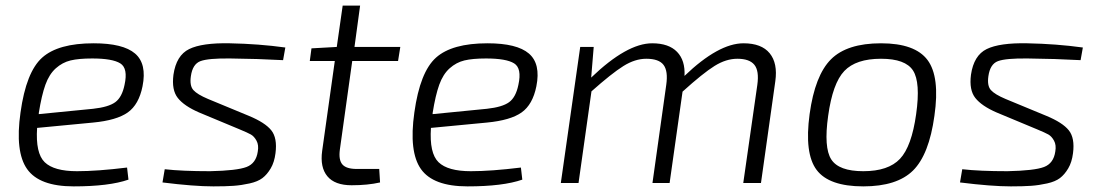

<svg xmlns="http://www.w3.org/2000/svg" viewBox="-20 -651 3913 683"><path d="M432 -55 437 -12Q368 12 242 12Q120 12 76.5 -49.5Q33 -111 53 -251Q73 -395 130 -446Q187 -497 313 -497Q418 -497 460.5 -460.5Q503 -424 487 -344Q474 -279 434.5 -251Q395 -223 311 -215L112 -196Q106 -106 139 -74Q172 -42 254 -42Q326 -42 432 -55ZM118 -245 311 -264Q366 -270 390 -287.5Q414 -305 423 -349Q436 -408 408 -425.5Q380 -443 308 -443Q260 -443 231 -436Q202 -429 178.5 -408Q155 -387 141.5 -349.5Q128 -312 118 -249Z M832 -191 688 -251Q635 -274 612.5 -302.5Q590 -331 597 -385Q607 -454 653 -476.5Q699 -499 797 -497Q901 -495 995 -482L987 -437Q896 -442 799 -443Q721 -444 693 -433.5Q665 -423 659 -380Q654 -346 668 -330.5Q682 -315 720 -299L865 -239Q923 -215 945 -187.5Q967 -160 960 -106Q956 -74 943 -52Q930 -30 913.5 -17.5Q897 -5 868 1.5Q839 8 811 10Q783 12 739 12Q670 12 558 -2L566 -49Q628 -42 727 -42Q823 -44 857 -57Q891 -70 897 -112Q901 -135 892.5 -150.5Q884 -166 872.5 -172.5Q861 -179 832 -191Z M1233 -434 1189 -119Q1184 -82 1198 -66Q1212 -50 1249 -50H1329L1332 -2Q1288 8 1231 8Q1171 8 1144.5 -24Q1118 -56 1126 -114L1171 -434H1082L1088 -479L1178 -484L1199 -631H1261L1241 -484H1404L1396 -434Z M1833 -55 1838 -12Q1769 12 1643 12Q1521 12 1477.5 -49.5Q1434 -111 1454 -251Q1474 -395 1531 -446Q1588 -497 1714 -497Q1819 -497 1861.5 -460.5Q1904 -424 1888 -344Q1875 -279 1835.5 -251Q1796 -223 1712 -215L1513 -196Q1507 -106 1540 -74Q1573 -42 1655 -42Q1727 -42 1833 -55ZM1519 -245 1712 -264Q1767 -270 1791 -287.5Q1815 -305 1824 -349Q1837 -408 1809 -425.5Q1781 -443 1709 -443Q1661 -443 1632 -436Q1603 -429 1579.5 -408Q1556 -387 1542.5 -349.5Q1529 -312 1519 -249Z M2092 -484 2083 -375Q2210 -497 2300 -497Q2359 -497 2388.5 -466.5Q2418 -436 2415 -381Q2536 -497 2625 -497Q2689 -497 2718 -461.5Q2747 -426 2738 -362L2687 0H2624L2674 -349Q2681 -399 2663.5 -420.5Q2646 -442 2603 -442Q2563 -442 2522 -416.5Q2481 -391 2408 -325L2362 0H2301L2350 -349Q2357 -398 2340.5 -420Q2324 -442 2279 -442Q2239 -442 2197.5 -416Q2156 -390 2084 -326L2038 0H1975L2044 -484Z M3304 -239Q3285 -101 3228 -44.5Q3171 12 3051 12Q2929 12 2885 -46.5Q2841 -105 2860 -245Q2879 -383 2936 -440Q2993 -497 3114 -497Q3235 -497 3279.5 -437.5Q3324 -378 3304 -239ZM3114 -442Q3025 -442 2983.5 -398.5Q2942 -355 2926 -239Q2910 -126 2937 -84Q2964 -42 3051 -42Q3140 -42 3181.5 -86Q3223 -130 3239 -245Q3255 -358 3228 -400Q3201 -442 3114 -442Z M3669 -191 3525 -251Q3472 -274 3449.5 -302.5Q3427 -331 3434 -385Q3444 -454 3490 -476.5Q3536 -499 3634 -497Q3738 -495 3832 -482L3824 -437Q3733 -442 3636 -443Q3558 -444 3530 -433.5Q3502 -423 3496 -380Q3491 -346 3505 -330.5Q3519 -315 3557 -299L3702 -239Q3760 -215 3782 -187.5Q3804 -160 3797 -106Q3793 -74 3780 -52Q3767 -30 3750.5 -17.5Q3734 -5 3705 1.5Q3676 8 3648 10Q3620 12 3576 12Q3507 12 3395 -2L3403 -49Q3465 -42 3564 -42Q3660 -44 3694 -57Q3728 -70 3734 -112Q3738 -135 3729.5 -150.5Q3721 -166 3709.5 -172.5Q3698 -179 3669 -191Z"/></svg>

Font: Exo 2.0 Light
Style: Italic
Weight: 300
Italic angle: -8°
Designer: Natanael Gama
Version: Version 1.001;PS 001.001;hotconv 1.0.70;makeotf.lib2.5.58329